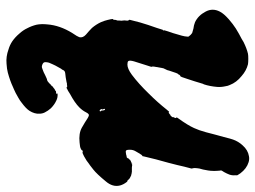

<svg xmlns="http://www.w3.org/2000/svg" viewBox="-120 -394 801 602"><g transform="rotate(90 281.0 -92.5)"><path d="M492 -105V-106H493Q493 -105 492 -105ZM498 -106 499 -107V-106Q499 -106 498 -106ZM469 -472Q478 -474 488 -471Q508 -465 523 -445Q531 -434 529 -433Q529 -432 529 -429Q530 -420 527 -411Q524 -403 519 -394Q513 -386 514 -383Q514 -382 514.5 -380.5Q515 -379 515 -374Q516 -364 515 -352Q514 -347 514 -344Q513 -337 511 -328Q507 -315 507 -310Q507 -308 506.5 -304Q506 -300 507 -297Q508 -294 508 -292Q507 -287 502 -269Q501 -263 497 -247.5Q493 -232 490 -220Q478 -178 471 -147Q470 -142 469.5 -140.5Q469 -139 469 -138Q469 -137 468 -138Q465 -136 463 -132Q462 -130 461.5 -130Q461 -130 459.5 -126.5Q458 -123 454 -117Q449 -109 449 -99Q449 -92 450 -89Q452 -85 457 -86Q460 -86 461 -86.5Q462 -87 463 -87Q464 -87 465 -87L467 -88L473 -89Q474 -90 474 -90Q474 -90 475 -91Q476 -92 475.5 -92.5Q475 -93 475.5 -93Q476 -93 476 -94Q477 -95 478.5 -96Q480 -97 480 -98Q480 -98 480 -99Q481 -99 482 -100Q484 -101 484.5 -101.5Q485 -102 487 -102.5Q489 -103 489 -103.5Q489 -104 492.5 -104.5Q496 -105 495 -106L505 -105H518H519Q520 -104 520 -104.5Q520 -105 521 -104.5Q522 -104 524 -104Q526 -104 526 -103.5Q526 -103 528 -103Q530 -103 533 -101Q536 -99 537 -99Q538 -99 541.5 -95.5Q545 -92 546 -91L548 -90V-91Q547 -93 550 -89Q558 -79 561 -68Q567 -45 548 -23Q525 5 511 16Q496 28 491 31Q488 33 483 37Q467 47 461 49Q458 50 457 50Q457 49 455 49Q453 49 451.5 50Q450 51 450.5 51.5Q451 52 449.5 53Q448 54 446 55Q441 58 426 59Q398 62 380 52Q369 46 363 42Q347 31 342 30Q337 28 331.5 39Q326 50 316 60Q302 74 274 89Q270 92 264.5 95Q259 98 257.5 98.5Q256 99 255 100Q254 101 253.5 99.5Q253 98 252 98Q251 98 248.5 98Q246 98 245 98.5Q244 99 243.5 98.5Q243 98 236 100Q221 103 209 104Q201 105 199 111Q198 114 195 117Q188 129 185 135Q183 140 181 143.5Q179 147 176 155Q173 167 175.5 171Q178 175 186 177Q191 178 197 175Q206 172 215 167Q219 165 221.5 164Q224 163 226 162Q228 161 230 161Q234 160 237 157Q239 155 240.5 154Q242 153 242.5 152Q243 151 244 150Q245 150 245 150Q245 149 245 149Q245 149 246 149Q247 149 247.5 147.5Q248 146 249 146Q250 146 249.5 145.5Q249 145 250 144Q251 144 251 144Q251 143 251.5 143Q252 143 253 142Q255 141 255 140.5Q255 140 257 139Q257 139 257.5 138.5Q258 138 258 138Q258 138 258.5 137.5Q259 137 259 137Q261 137 263 135.5Q265 134 265 133.5Q265 133 265.5 133Q266 133 267 133Q271 133 274 131Q275 130 273 129L272 128H274Q285 127 295 132Q308 138 319 149Q327 158 332 168Q336 176 336 185Q337 200 327 216Q320 227 301 241Q295 246 286 251Q269 261 259 265Q256 266 252 268Q233 277 207 284Q196 287 179 288Q157 290 135 282Q121 278 109 270Q96 261 85 248Q74 236 68 223Q61 210 57 194Q54 179 56 160Q59 121 83 82Q94 66 96 60Q99 49 88 39Q76 29 67 20Q56 7 49 -8Q44 -20 42 -29Q39 -41 39 -45Q39 -45 40 -46Q42 -47 42 -54Q42 -57 43 -57Q44 -57 44 -67Q45 -74 44 -76Q43 -82 44 -87Q45 -94 42 -96Q41 -97 42 -100Q47 -120 50 -131Q57 -155 67 -183Q73 -202 73 -202Q75 -202 75 -204Q75 -205 75 -205Q75 -205 74.5 -205Q74 -205 75 -208.5Q76 -212 78 -218.5Q80 -225 83 -233Q94 -268 94 -276Q95 -282 94 -283Q89 -290 83 -294Q77 -296 69 -298Q59 -299 49 -303Q28 -313 16 -336Q4 -358 16 -381Q22 -393 40 -409Q55 -422 69 -431Q87 -442 101 -449Q104 -451 111 -455Q131 -465 148 -469Q153 -470 164 -470Q175 -470 181 -469Q201 -464 218 -449Q238 -433 246 -412Q249 -406 250 -398Q253 -385 252 -372Q250 -349 244 -331Q242 -328 241 -323.5Q240 -319 234.5 -302Q229 -285 227 -279Q220 -256 218 -257Q217 -257 215 -255Q213 -253 213 -251Q212 -251 212 -250Q210 -251 201 -222Q200 -216 196.5 -210Q193 -204 192.5 -198.5Q192 -193 191 -190L190 -185Q190 -184 189.5 -181Q189 -178 188.5 -175.5Q188 -173 188 -170.5Q188 -168 189 -168Q190 -168 189 -168Q189 -167 188.5 -164Q188 -161 184 -150Q177 -128 172 -112Q168 -98 171 -94Q173 -91 182 -91Q195 -91 214 -105Q242 -126 273 -158Q300 -185 323 -214L330 -222L331 -221Q332 -220 334 -221Q336 -222 338 -224Q340 -226 340 -226Q342 -225 346 -231Q348 -234 347 -235Q346 -235 347.5 -237Q349 -239 349.5 -241.5Q350 -244 348 -245H347L351 -251Q372 -280 381 -300Q388 -315 394 -337Q395 -341 397 -348.5Q399 -356 400.5 -362Q402 -368 404 -375Q406 -382 409 -393Q415 -417 417 -422Q423 -439 435 -452Q450 -469 469 -472ZM324 -20Q322 -22 321 -20Q320 -18 323 -13L324 -11Q322 -12 322 -13L321 -12Q322 -7 324 -5Q326 -3 328 -4.5Q330 -6 327 -9L326 -10Q326 -11 326 -12.5Q326 -14 325.5 -16.5Q325 -19 324 -20Z"/></g></svg>

Font: TT2020 Style B
Style: Italic
Weight: 400
Italic angle: -15°
Version: Version 0.2.000